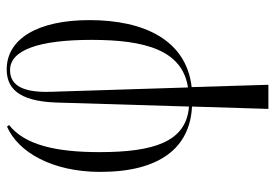

<svg xmlns="http://www.w3.org/2000/svg" viewBox="-144 -440 821 573"><g transform="rotate(-90 266.5 -153.5)"><path d="M228 237H300L293 8C433 -8 493 -133 493 -297C493 -453 436 -544 346 -544C293 -544 251 -513 247 -396L235 0C130 -8 99 -104 99 -267C99 -396 120 -490 180 -537L175 -543C99 -510 40 -408 40 -265C40 -87 112 3 235 9ZM279 -414C276 -511 308 -534 344 -534C404 -534 434 -447 434 -291C434 -132 404 -20 292 -3Z"/></g></svg>

Font: Noto Serif Display ExtraCondensed Light
Style: Regular
Weight: 300
Width: 2
Designer: Monotype Design Team
Foundry: Monotype Imaging Inc.
Version: Version 2.009